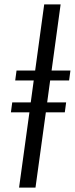

<svg xmlns="http://www.w3.org/2000/svg" viewBox="-20 -851 340 871"><path d="M66.5 0 113.5 -341.5H29.5L35.5 -386.5H119.5L133 -486H49L55 -531H139.5L180.5 -831H255L214 -531H299.5L293.5 -486H207.5L194 -386.5H280L274 -341.5H188L141 0Z"/></svg>

Font: Merriweather 60pt Light
Style: Italic
Weight: 300
Italic angle: -7.8°
Version: Version 2.101